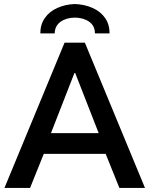

<svg xmlns="http://www.w3.org/2000/svg" viewBox="-20 -931 741 951"><path d="M299.8 -719.7H400.4L698.2 0H571.3L503.4 -168.9H196.8L128.9 0H2ZM522.5 -765.6H450.2Q450.2 -803.2 421.9 -823.2Q393.6 -843.3 350.6 -843.8Q308.1 -843.3 279.8 -823Q251.5 -802.7 251 -765.6H179.7Q179.7 -810.1 202.4 -842.3Q225.1 -874.5 264.2 -891.8Q303.2 -909.2 350.6 -911.1Q398.9 -909.2 438.2 -891.8Q477.5 -874.5 500.2 -842.3Q522.9 -810.1 522.5 -765.6ZM468.8 -271.5 352.5 -569.3H348.6L232.4 -271.5Z"/></svg>

Font: Reddit Sans Vanilla SemiBold
Style: Regular
Weight: 600
Designer: Stephen Hutchings
Foundry: Reddit
Version: Version 1.013